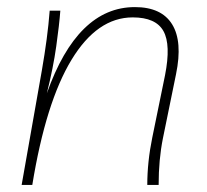

<svg xmlns="http://www.w3.org/2000/svg" viewBox="-20 -521 584 541"><path d="M41 0 98 -323Q106 -369 111.5 -410.5Q117 -452 120 -491H150Q147 -451 138.5 -390.5Q130 -330 112 -258Q198 -501 360 -501Q435 -501 465 -452.5Q495 -404 476 -312L439 -131Q427 -71 427 0H395Q395 -32 398.5 -65.5Q402 -99 409 -133L445 -309Q462 -395 440.5 -433.5Q419 -472 354 -472Q254 -472 181.5 -352.5Q109 -233 71 0Z"/></svg>

Font: Livvic Thin
Style: Italic
Weight: 250
Italic angle: -10°
Designer: Jacques Le Bailly, Baron von Fonthausen
Version: Version 1.001; ttfautohint (v1.8.2)